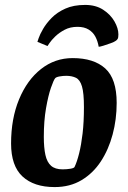

<svg xmlns="http://www.w3.org/2000/svg" viewBox="-20 -749 519 780"><path d="M202 11Q118 11 71.5 -32Q25 -75 25 -166Q25 -267 57.5 -345.5Q90 -424 146.5 -468.5Q203 -513 275 -513Q361 -513 407.5 -471Q454 -429 454 -331Q454 -264 437.5 -202.5Q421 -141 389.5 -93Q358 -45 311 -17Q264 11 202 11ZM234 -61Q251 -61 266 -63.5Q281 -66 283 -71Q293 -92 301.5 -126Q310 -160 315.5 -206.5Q321 -253 321 -314Q321 -371 313 -398Q305 -425 288.5 -433Q272 -441 249 -441Q236 -441 222 -438.5Q208 -436 204 -431Q198 -424 187 -392.5Q176 -361 167 -309.5Q158 -258 158 -193Q158 -149 164.5 -119.5Q171 -90 187.5 -75.5Q204 -61 234 -61ZM173 -562 132 -579Q132 -579 137 -594Q142 -609 155 -631.5Q168 -654 190 -676.5Q212 -699 245.5 -714Q279 -729 326 -729Q369 -729 399 -709.5Q429 -690 445 -662Q461 -634 461 -609Q461 -596 458 -591Q455 -586 450 -583Q445 -579 430 -573.5Q415 -568 400.5 -563.5Q386 -559 381 -559Q377 -582 367.5 -600Q358 -618 340 -629Q322 -640 295 -640Q265 -640 242.5 -628Q220 -616 204.5 -601Q189 -586 181 -574Q173 -562 173 -562Z"/></svg>

Font: Faustina VF Beta
Style: Italic
Weight: 400
Italic angle: -8°
Designer: Alfonso Garcia
Foundry: Omnibus-Type
Version: Version 1.006